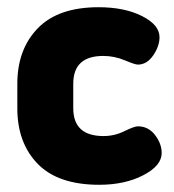

<svg xmlns="http://www.w3.org/2000/svg" viewBox="-20 -502 482 532"><path d="M255 10Q141 10 84.5 -48Q28 -106 28 -202V-270Q28 -365 84.5 -423.5Q141 -482 253 -482Q325 -482 373.5 -457.5Q422 -433 422 -399Q422 -374 404.5 -348.5Q387 -323 362 -323Q354 -323 325.5 -335Q297 -347 266 -347Q183 -347 183 -270V-202Q183 -125 267 -125Q297 -125 324.5 -138.5Q352 -152 362 -152Q391 -152 409.5 -128Q428 -104 428 -78Q428 -43 377 -16.5Q326 10 255 10Z"/></svg>

Font: Dosis
Style: ExtraBold
Weight: 800
Designer: EdgarTolentino, PabloImpallari, IginoMarini
Foundry: EdgarTolentino, PabloImpallari, IginoMarini
Version: Version 1.007